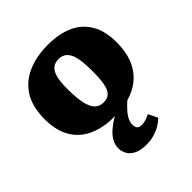

<svg xmlns="http://www.w3.org/2000/svg" viewBox="-209 -673 1066 1066"><g transform="rotate(-45 323.5 -140.0)"><path d="M332 250Q283 250 255 234.5Q227 219 216.5 197Q206 175 206 154Q206 124 221 99Q236 74 262 52.5Q288 31 319 13Q309 14 299 13.5Q289 13 279 13Q201 7 145 -24.5Q89 -56 60 -112.5Q31 -169 31 -249Q31 -347 69.5 -408.5Q108 -470 177 -500Q246 -530 337 -530Q420 -530 482.5 -503Q545 -476 580.5 -418.5Q616 -361 616 -268Q616 -161 568 -93Q520 -25 430 0Q386 40 370 66Q354 92 354 116Q354 137 363.5 145.5Q373 154 390 154Q402 154 419 150Q436 146 456 135L483 190Q466 207 444 220Q422 233 394 241.5Q366 250 332 250ZM329 -84Q360 -84 377 -101Q394 -118 401 -155Q408 -192 408 -250Q408 -304 402.5 -339.5Q397 -375 385.5 -395Q374 -415 358 -423.5Q342 -432 322 -432Q296 -432 277.5 -419Q259 -406 249 -373.5Q239 -341 239 -282Q239 -212 248 -168.5Q257 -125 277 -104.5Q297 -84 329 -84Z"/></g></svg>

Font: Literata 18pt ExtraBold
Style: Regular
Weight: 800
Designer: Latin by Veronika Burian and Jose Scaglione. Greek by Irene Vlachou. Cyrillic by Vera Evstafieva.
Foundry: TypeTogether
Version: Version 3.103;gftools[0.9.29]